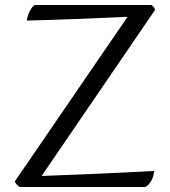

<svg xmlns="http://www.w3.org/2000/svg" viewBox="-20 -739 679 766"><path d="M146 -37Q252 -41 359.5 -45.5Q467 -50 595 -57Q593 -33 582.5 -16Q572 1 560 7H59Q53 5 47 -2.5Q41 -10 39 -15L489 -672Q381 -667 278 -663Q175 -659 87 -657Q90 -678 99 -695Q108 -712 118 -719H584Q588 -717 592.5 -711.5Q597 -706 599 -700Z"/></svg>

Font: Gotu
Style: Regular
Weight: 400
Designer: Sarang Kulkarni & Kailash Malviya
Foundry: Ek Type
Version: Version 2.320;hotconv 1.0.109;makeotfexe 2.5.65596; ttfautoh